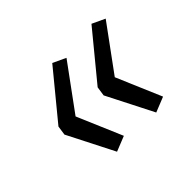

<svg xmlns="http://www.w3.org/2000/svg" viewBox="-90 -602 658 658"><g transform="rotate(-45 239.0 -273.0)"><path d="M155 -87 69 -256 74 -290 213 -459 260 -437 140 -273 210 -109ZM345 -87 259 -256 264 -290 403 -459 450 -437 330 -273 400 -109Z"/></g></svg>

Font: Nunito Sans 7pt SemiExpanded Light
Style: Italic
Weight: 300
Width: 6
Italic angle: -9°
Designer: Vernon Adams
Foundry: Vernon Adams
Version: Version 3.101;gftools[0.9.27]